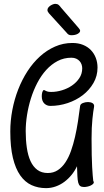

<svg xmlns="http://www.w3.org/2000/svg" viewBox="-20 -932 536 992"><path d="M240.2 -384.8Q221.7 -384.8 208.7 -397.5Q195.8 -410.2 195.8 -435.1Q195.8 -440.4 196.5 -446Q197.3 -451.7 198.7 -456.3Q200.2 -460.9 202.4 -463.9Q204.6 -466.8 207 -466.8Q209.5 -466.8 211.7 -465.3Q213.9 -463.9 217.5 -461.9Q221.2 -460 227.5 -458.5Q233.9 -457 245.1 -457Q272 -457 300.3 -465.6Q328.6 -474.1 351.8 -490Q375 -505.9 389.9 -528.3Q404.8 -550.8 404.8 -579.1Q404.8 -589.4 401.4 -599.1Q397.9 -608.9 391.1 -616.5Q384.3 -624 373.8 -628.9Q363.3 -633.8 349.1 -633.8Q310.1 -633.8 277.6 -616.7Q245.1 -599.6 218.8 -570.6Q192.4 -541.5 172.6 -503.4Q152.8 -465.3 139.6 -423.1Q126.5 -380.9 119.6 -337.4Q112.8 -293.9 112.8 -254.9Q112.8 -208 118.7 -168.2Q124.5 -128.4 137.7 -99.6Q150.9 -70.8 172.9 -54.4Q194.8 -38.1 227.1 -38.1Q256.3 -38.1 278.8 -53Q301.3 -67.9 318.1 -93.3Q335 -118.7 346.9 -152.6Q358.9 -186.5 367.7 -225.1Q376.5 -263.7 382.8 -304.7Q389.2 -345.7 394 -384.8Q395.5 -394.5 408.2 -399.7Q420.9 -404.8 435.1 -404.8Q440.9 -404.8 447.3 -403.3Q453.6 -401.9 458.3 -398.9Q462.9 -396 465.1 -391.1Q467.3 -386.2 465.8 -378.9Q461.9 -359.4 457.5 -317.1Q453.1 -274.9 453.1 -215.8Q453.1 -166.5 453.9 -130.9Q454.6 -95.2 456.1 -69.3Q457.5 -43.5 459 -26.1Q460.4 -8.8 461.9 2.9Q464.8 7.3 464.8 9.8Q464.8 14.6 460 19Q455.1 23.4 447.8 26.9Q440.4 30.3 431.4 32.2Q422.4 34.2 414.1 34.2Q400.9 34.2 394 28.8Q387.2 23.4 384 11Q380.9 -1.5 379.9 -22.2Q378.9 -43 377.9 -73.2Q366.7 -49.3 350.1 -28.8Q333.5 -8.3 313 7.1Q292.5 22.5 268.3 31.2Q244.1 40 217.8 40Q176.8 40 142.8 24.4Q108.9 8.8 84.5 -25.9Q60.1 -60.5 46.6 -116.5Q33.2 -172.4 33.2 -252.9Q33.2 -308.1 43.7 -363.5Q54.2 -418.9 74 -469.7Q93.8 -520.5 122.3 -564.5Q150.9 -608.4 186.5 -640.6Q222.2 -672.9 264.4 -691.4Q306.6 -710 354 -710Q384.8 -710 408.9 -700.2Q433.1 -690.4 449.7 -673.1Q466.3 -655.8 475.1 -632.6Q483.9 -609.4 483.9 -583Q483.9 -539.6 462.9 -503.2Q441.9 -466.8 407.7 -440.4Q373.5 -414.1 329.6 -399.4Q285.6 -384.8 240.2 -384.8ZM232.9 -863.3Q225.1 -872.6 225.1 -879.9Q225.1 -887.2 229.7 -893.1Q234.4 -898.9 240.7 -903.1Q247.1 -907.2 253.9 -909.7Q260.7 -912.1 265.6 -912.1Q276.4 -912.1 283 -906.5Q289.6 -900.9 294.9 -893.1L385.7 -788.1Q388.7 -784.2 391.4 -780.5Q394 -776.9 394 -772.9Q394 -764.6 381.6 -757.3Q369.1 -750 348.6 -750Q340.3 -750 334.7 -753.2Q329.1 -756.3 326.7 -760.3Z"/></svg>

Font: Grand Hotel
Style: Regular
Weight: 400
Designer: Brian J. Bonislawsky & Jim Lyles for Astigmatic (AOETI)
Foundry: Astigmatic (AOETI)
Version: Version 001.000